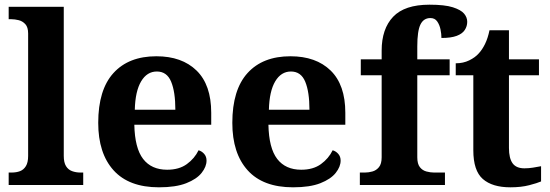

<svg xmlns="http://www.w3.org/2000/svg" viewBox="-20 -789 2348 819"><path d="M17 0V-53H29Q50 -53 65.5 -59Q81 -65 90.5 -80.5Q100 -96 100 -124V-646Q100 -673 88 -686Q76 -699 59.5 -703Q43 -707 29 -707H17V-760H252V-124Q252 -96 261.5 -80.5Q271 -65 287.5 -59Q304 -53 323 -53H335V0Z M658 10Q530 10 464.5 -62.5Q399 -135 399 -265Q399 -406 464 -477.5Q529 -549 647 -549Q756 -549 818.5 -488Q881 -427 881 -308V-257H553Q555 -157 590.5 -111Q626 -65 693 -65Q744 -65 777 -89Q810 -113 827 -148Q841 -144 851 -132.5Q861 -121 861 -104Q861 -78 840 -51.5Q819 -25 774.5 -7.5Q730 10 658 10ZM728 -321Q728 -397 710 -440.5Q692 -484 649 -484Q607 -484 582 -442Q557 -400 555 -321Z M1230 10Q1102 10 1036.5 -62.5Q971 -135 971 -265Q971 -406 1036 -477.5Q1101 -549 1219 -549Q1328 -549 1390.5 -488Q1453 -427 1453 -308V-257H1125Q1127 -157 1162.5 -111Q1198 -65 1265 -65Q1316 -65 1349 -89Q1382 -113 1399 -148Q1413 -144 1423 -132.5Q1433 -121 1433 -104Q1433 -78 1412 -51.5Q1391 -25 1346.5 -7.5Q1302 10 1230 10ZM1300 -321Q1300 -397 1282 -440.5Q1264 -484 1221 -484Q1179 -484 1154 -442Q1129 -400 1127 -321Z M1515 0V-53H1537Q1552 -53 1568.5 -57.5Q1585 -62 1596.5 -76Q1608 -90 1608 -118V-468H1519V-536H1608V-573Q1608 -666 1657 -717.5Q1706 -769 1812 -769Q1877 -769 1911.5 -758Q1946 -747 1959.5 -731Q1973 -715 1973 -696Q1973 -677 1962.5 -661Q1952 -645 1928 -636Q1904 -627 1863 -627Q1863 -644 1859 -663.5Q1855 -683 1845 -697.5Q1835 -712 1816 -712Q1787 -712 1773.5 -684.5Q1760 -657 1760 -591V-536H1898V-468H1760V-118Q1760 -90 1771 -76Q1782 -62 1799 -57.5Q1816 -53 1831 -53H1878V0Z M2157 10Q2080 10 2039.5 -25.5Q1999 -61 1999 -148V-468H1924V-519Q1956 -519 1981.5 -531.5Q2007 -544 2022 -561Q2037 -577 2049 -601.5Q2061 -626 2068 -660H2151V-536H2279V-468H2151V-158Q2151 -114 2166.5 -92.5Q2182 -71 2217 -71Q2236 -71 2254 -74Q2272 -77 2288 -80V-15Q2272 -8 2237.5 1Q2203 10 2157 10Z"/></svg>

Font: Noto Serif Myanmar
Style: Regular
Weight: 400
Designer: Ben Mitchell and the Monotype Design Team
Foundry: Monotype Imaging Inc.
Version: Version 2.106